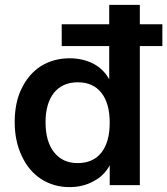

<svg xmlns="http://www.w3.org/2000/svg" viewBox="-20 -756 683 784"><path d="M643 -568H551V0H428V-81Q405 -38 362 -16Q319 8 264 8Q199 8 148 -25Q97 -58 69 -119Q40 -180 40 -257Q40 -337 68 -394Q97 -454 147 -486Q199 -518 264 -518Q318 -518 361 -496Q403 -474 426 -432V-568H232V-657H426V-736H551V-657H643ZM297 -90Q360 -90 394 -133Q428 -176 428 -255Q428 -334 394 -377Q360 -420 298 -420Q236 -420 201 -378Q166 -334 166 -257Q166 -178 201 -134Q236 -90 297 -90Z"/></svg>

Font: PRinguin Sans
Style: Bold
Weight: 700
Designer: Vernon Adams
Foundry: Vernon Adams
Version: ""